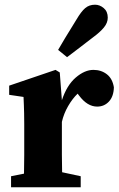

<svg xmlns="http://www.w3.org/2000/svg" viewBox="-20 -796 505 816"><path d="M27 0V-47L82 -58Q83 -95 83 -137Q83 -179 83 -210V-269Q83 -297 82.5 -315Q82 -333 81.5 -348.5Q81 -364 80 -384L19 -393V-432L216 -499L234 -488L243 -370Q264 -434 302 -466.5Q340 -499 377 -499Q410 -499 434 -480.5Q458 -462 464 -425Q463 -386 443 -364.5Q423 -343 393 -343Q351 -343 316 -390L310 -398Q288 -377 269.5 -345Q251 -313 243 -278V-210Q243 -179 243 -139Q243 -99 244 -64L323 -47V0ZM227 -584Q240 -607 256.5 -634Q273 -661 305 -713Q325 -747 342 -761.5Q359 -776 384 -776Q404 -776 421 -761.5Q438 -747 438 -721Q438 -699 421.5 -679Q405 -659 375 -637Q332 -604 308.5 -586Q285 -568 265 -553Z"/></svg>

Font: Source Serif Pro
Style: Bold
Weight: 700
Designer: Frank Grießhammer
Foundry: Adobe Systems Incorporated
Version: Version 3.001;hotconv 1.0.111;makeotfexe 2.5.65597